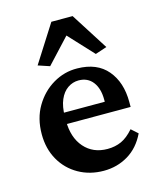

<svg xmlns="http://www.w3.org/2000/svg" viewBox="-102 -721 659 801"><g transform="rotate(-15 227.5 -320.5)"><path d="M248 7.8Q187.5 7.8 139.2 -19.5Q90.8 -46.9 63.5 -95.2Q36.1 -143.6 36.1 -206.1Q36.1 -274.4 66.4 -325.7Q96.7 -377 145.5 -405.8Q194.3 -434.6 250 -433.6Q335 -432.6 379.4 -379.9Q423.8 -327.1 423.8 -242.2V-220.7H134.8V-269.5H338.9L325.2 -249V-278.3Q325.2 -327.1 303.2 -355.5Q281.2 -383.8 242.2 -383.8Q216.8 -383.8 195.3 -369.1Q173.8 -354.5 161.1 -325.2Q148.4 -295.9 148.4 -252V-234.4Q148.4 -162.1 186 -119.1Q223.6 -76.2 286.1 -76.2Q319.3 -76.2 346.2 -88.4Q373 -100.6 399.4 -130.9L427.7 -105.5Q400.4 -48.8 353 -20.5Q305.7 7.8 248 7.8ZM390.6 -488.3 340.8 -471.7 210.9 -611.3H273.4L143.6 -471.7L93.8 -488.3L196.3 -649.4H288.1Z"/></g></svg>

Font: Crimson Pro SemiBold
Style: Regular
Weight: 600
Designer: Jacques Le Bailly
Foundry: Baron von Fonthausen
Version: Version 1.003